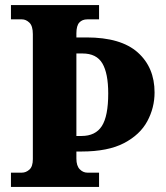

<svg xmlns="http://www.w3.org/2000/svg" viewBox="-20 -734 651 754"><path d="M23 0V-56H66Q82 -56 95.5 -68Q109 -80 109 -109V-600Q109 -632 95.5 -645Q82 -658 66 -658H23V-714H369V-658H323Q303 -658 291.5 -645.5Q280 -633 280 -603V-587H320Q455 -587 521 -528Q587 -469 587 -371Q587 -311 558.5 -258Q530 -205 467 -172Q404 -139 300 -139H280V-111Q280 -83 293 -69.5Q306 -56 323 -56H369V0ZM300 -200Q355 -200 380 -239Q405 -278 405 -367Q405 -446 382 -485Q359 -524 304 -524H280V-200Z"/></svg>

Font: Noto Serif Myanmar SemiCondensed ExtraBold
Style: Regular
Weight: 800
Width: 4
Designer: Ben Mitchell and the Monotype Design Team
Foundry: Monotype Imaging Inc.
Version: Version 2.106; ttfautohint (v1.8.4.7-5d5b)